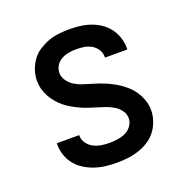

<svg xmlns="http://www.w3.org/2000/svg" viewBox="-102 -623 704 726"><g transform="rotate(-20 250.0 -260.0)"><path d="M249 8Q227 8 205 5.5Q183 3 162 -4Q141 -11 122 -22.5Q103 -34 89 -51Q75 -68 67.5 -89Q60 -110 60 -132V-139H150V-136Q150 -120 160 -106Q170 -92 185 -84.5Q200 -77 216.5 -74.5Q233 -72 249 -72Q265 -72 281.5 -74.5Q298 -77 313 -84Q328 -91 338 -105Q348 -119 348 -135Q348 -152 338 -166Q328 -180 313.5 -189Q299 -198 283 -203.5Q267 -209 251 -214Q235 -219 219 -224Q203 -229 188 -236Q173 -243 158 -251.5Q143 -260 130 -270.5Q117 -281 106 -294Q95 -307 87 -321.5Q79 -336 74.5 -352.5Q70 -369 70 -386Q70 -407 77 -428Q84 -449 96.5 -466.5Q109 -484 127.5 -496Q146 -508 166 -515.5Q186 -523 207.5 -525.5Q229 -528 251 -528Q272 -528 293.5 -525.5Q315 -523 335.5 -516Q356 -509 374 -497Q392 -485 405 -468Q418 -451 425 -430Q432 -409 432 -388V-381H342V-384Q342 -400 333.5 -413.5Q325 -427 311.5 -435Q298 -443 282.5 -445.5Q267 -448 251 -448Q235 -448 220 -445.5Q205 -443 191 -435.5Q177 -428 168.5 -414.5Q160 -401 160 -385Q160 -369 170 -354.5Q180 -340 194 -331Q208 -322 224 -316.5Q240 -311 256 -306.5Q272 -302 288 -296.5Q304 -291 319.5 -284Q335 -277 349.5 -268.5Q364 -260 377.5 -249.5Q391 -239 402 -226.5Q413 -214 421 -199Q429 -184 433.5 -168Q438 -152 438 -135Q438 -113 430.5 -91.5Q423 -70 409.5 -52.5Q396 -35 377 -23Q358 -11 336.5 -4Q315 3 293 5.5Q271 8 249 8Z"/></g></svg>

Font: Iosevka Fixed Medium
Style: Regular
Weight: 500
Monospace: yes
Designer: Belleve Invis
Foundry: Belleve Invis
Version: Version 32.3.0